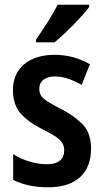

<svg xmlns="http://www.w3.org/2000/svg" viewBox="-20 -786 440 816"><path d="M367 -155Q367 -75 319.5 -32.5Q272 10 185 10Q140 10 103.5 2Q67 -6 36 -21V-131Q65 -112 103.5 -100Q142 -88 178 -88Q253 -88 253 -148Q253 -173 234 -191.5Q215 -210 158 -238Q100 -267 67.5 -304Q35 -341 35 -403Q35 -473 83 -513Q131 -553 212 -553Q253 -553 290 -543Q327 -533 362 -513L327 -425Q300 -441 271 -451Q242 -461 214 -461Q182 -461 164.5 -447Q147 -433 147 -409Q147 -391 155 -379Q163 -367 184 -353.5Q205 -340 243 -321Q300 -291 333.5 -255Q367 -219 367 -155ZM359 -756Q345 -737 319 -709Q293 -681 264 -653Q235 -625 212 -606H133V-618Q159 -655 183.5 -693.5Q208 -732 225 -766H359Z"/></svg>

Font: Noto Sans Khmer UI Condensed SemiBold
Style: Regular
Weight: 600
Width: 3
Designer: Danh Hong and the Monotype Design Team
Foundry: Monotype Imaging Inc.
Version: Version 2.002; ttfautohint (v1.8.4.7-5d5b)